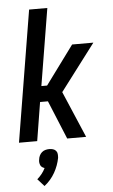

<svg xmlns="http://www.w3.org/2000/svg" viewBox="-64 -777 628 1071"><g transform="rotate(-5 250.0 -241.0)"><path d="M20 0 141 -735H243L172 -304H204L363 -520H482L285 -260L396 0H290L201 -216H157L122 0ZM141 253 104 212Q118 200 130 185Q142 170 150 153Q143 151 136.5 146.5Q130 142 127 135Q124 128 123 119.5Q122 111 124 103Q125 92 130 81.5Q135 71 143.5 63.5Q152 56 163 53Q174 50 185 50Q196 50 206 53Q216 56 222.5 63.5Q229 71 230 81.5Q231 92 230 103Q226 124 218.5 144.5Q211 165 200 184.5Q189 204 174 221.5Q159 239 141 253Z"/></g></svg>

Font: Iosevka SS18 Semibold
Style: Italic
Weight: 600
Italic angle: -9°
Monospace: yes
Designer: Belleve Invis
Foundry: Belleve Invis
Version: Version 25.1.1; ttfautohint (v1.8.4)